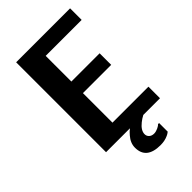

<svg xmlns="http://www.w3.org/2000/svg" viewBox="-264 -786 1057 1057"><g transform="rotate(-45 265.0 -257.5)"><path d="M505 -610H225V-410H445V-320H225V-90H505V0H375Q356 10 340 23Q305 51 305 80Q305 95 316 105Q327 115 345 115Q353 115 361.5 112.5Q370 110 376 107Q382 104 387 101Q392 98 394 96L396 93H405V160Q394 169 384 173Q358 185 325 185Q215 185 215 95Q215 59 243 27Q256 11 271 0H85V-700H505Z"/></g></svg>

Font: Scada
Style: Bold
Weight: 700
Designer: Jovanny Lemonad
Foundry: Jovanny Lemonad
Version: Version 4.100;PS 004.100;hotconv 1.0.88;makeotf.lib2.5.64775